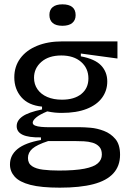

<svg xmlns="http://www.w3.org/2000/svg" viewBox="-20 -708 596 886"><path d="M256 158Q170 158 120 145Q70 132 48 107.5Q26 83 26 51Q26 8 61 -20.5Q96 -49 169 -62V-74Q112 -73 84.5 -86Q57 -99 57 -126Q57 -152 84 -171Q111 -190 174 -203V-216Q111 -222 78.5 -259.5Q46 -297 46 -351Q46 -401 73.5 -438.5Q101 -476 151 -496.5Q201 -517 267 -517H522V-438L353 -461V-448Q418 -436 446.5 -406Q475 -376 475 -332Q475 -290 451 -257Q427 -224 380 -205.5Q333 -187 265 -187Q248 -187 233 -188.5Q218 -190 198 -194Q162 -179 146.5 -165.5Q131 -152 131 -142Q131 -133 142 -128.5Q153 -124 170.5 -122.5Q188 -121 205 -121H350Q368 -121 398 -118.5Q428 -116 459.5 -104Q491 -92 512.5 -66.5Q534 -41 534 6Q534 58 503 92Q472 126 410.5 142Q349 158 256 158ZM252 79Q326 79 369.5 70.5Q413 62 431.5 45.5Q450 29 450 5Q450 -18 438 -31Q426 -44 407 -49.5Q388 -55 367 -56Q346 -57 328 -57H202Q150 -40 129.5 -22Q109 -4 109 21Q109 46 127.5 58.5Q146 71 178.5 75Q211 79 252 79ZM266 -248Q323 -248 355.5 -274.5Q388 -301 388 -346Q388 -393 354 -422.5Q320 -452 263 -452Q205 -452 171 -422.5Q137 -393 137 -349Q137 -319 153 -296Q169 -273 198 -260.5Q227 -248 266 -248ZM268 -589Q238 -589 223 -602Q208 -615 208 -639Q208 -663 223.5 -675.5Q239 -688 268 -688Q298 -688 313.5 -675.5Q329 -663 329 -638Q329 -615 313.5 -602Q298 -589 268 -589Z"/></svg>

Font: Bricolage Grotesque 72pt
Style: Regular
Weight: 400
Version: Version 1.001;gftools[0.9.33.dev8+g029e19f]